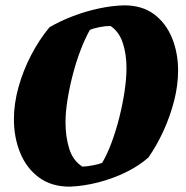

<svg xmlns="http://www.w3.org/2000/svg" viewBox="-20 -686 696 718"><path d="M241 12Q172 12 125.5 -22.5Q79 -57 55.5 -114.5Q32 -172 32 -240Q32 -298 49 -359.5Q66 -421 96 -479Q126 -537 165 -584Q204 -607 252.5 -625.5Q301 -644 350.5 -654.5Q400 -665 444 -666Q512 -666 556.5 -632.5Q601 -599 623.5 -543.5Q646 -488 646 -422Q646 -368 631.5 -310.5Q617 -253 592 -198Q567 -143 535 -97Q500 -66 451 -42Q402 -18 347.5 -4Q293 10 241 12ZM288 -63Q304 -63 328.5 -68Q353 -73 362 -77Q381 -109 397.5 -153.5Q414 -198 426.5 -248Q439 -298 446 -345.5Q453 -393 453 -431Q453 -484 439 -526Q425 -568 393 -589Q375 -589 352 -584.5Q329 -580 316 -574Q298 -542 281.5 -499Q265 -456 252.5 -408Q240 -360 232.5 -313.5Q225 -267 225 -229Q225 -174 239 -129.5Q253 -85 288 -63Z"/></svg>

Font: Labrada ExtraBold
Style: Italic
Weight: 800
Italic angle: -7°
Designer: Mercedes Jáuregui
Foundry: Omnibus-Type Team
Version: Version 1.000; ttfautohint (v1.8.4.7-5d5b)